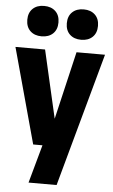

<svg xmlns="http://www.w3.org/2000/svg" viewBox="-68 -839 646 1101"><g transform="rotate(5 255.0 -288.5)"><path d="M147 0 -3 -548.5H167.5L257 -158L348.5 -548.5H512.5L301 220H139.5L200.5 0ZM368.5 -622Q327.5 -622 303 -645.2Q278.5 -668.5 278.5 -709.5Q278.5 -750.5 303 -773.8Q327.5 -797 368.5 -797Q409 -797 433.5 -773.8Q458 -750.5 458 -709.5Q458 -668.5 433.5 -645.2Q409 -622 368.5 -622ZM140.5 -622Q100 -622 75.5 -645.2Q51 -668.5 51 -709.5Q51 -750.5 75.5 -773.8Q100 -797 140.5 -797Q181.5 -797 206 -773.8Q230.5 -750.5 230.5 -709.5Q230.5 -668.5 206 -645.2Q181.5 -622 140.5 -622Z"/></g></svg>

Font: Encode Sans Condensed ExtraBold
Style: Regular
Weight: 800
Width: 3
Designer: Multiple Designers
Foundry: Impallari Type
Version: Version 3.000; ttfautohint (v1.8.3) -l 8 -r 50 -G 200 -x 14 